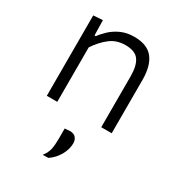

<svg xmlns="http://www.w3.org/2000/svg" viewBox="-187 -623 945 1025"><g transform="rotate(30 286.0 -111.0)"><path d="M92.5 0V-495.5L150 -499.5L152 -406.5H160Q175.5 -428.5 200.5 -451.8Q225.5 -475 260.5 -490.8Q295.5 -506.5 340.5 -506.5Q421 -506.5 456.8 -460.8Q492.5 -415 492.5 -329V0H428V-315Q428 -379 405 -411.8Q382 -444.5 321.5 -444.5Q266 -444.5 226 -412.5Q186 -380.5 157 -335.5V0ZM231 284Q252 256.5 257.2 230.2Q262.5 204 262.5 163.5V103.5L296.5 101Q319.5 102 330.8 115.5Q342 129 342 149.5Q342 186 321 223Q300 260 265.5 283Z"/></g></svg>

Font: Commissioner Light
Style: Regular
Weight: 300
Designer: Kostas Bartsokas
Foundry: Kostas Bartsokas
Version: Version 1.000; ttfautohint (v1.8.3)